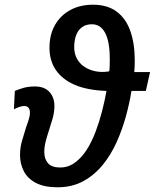

<svg xmlns="http://www.w3.org/2000/svg" viewBox="-20 -785 657 815"><path d="M224 10Q168 10 132.5 -8.5Q97 -27 81 -58.5Q65 -90 65 -126Q65 -158 73 -186Q81 -214 90 -242Q96 -260 101.5 -276Q107 -292 107 -307Q107 -335 82 -335Q73 -335 60.5 -330.5Q48 -326 39 -321L43 -399Q59 -406 80 -412Q101 -418 128 -418Q169 -418 190 -394.5Q211 -371 211 -336Q211 -309 203.5 -282.5Q196 -256 188 -232Q180 -208 174 -185Q168 -162 168 -139Q168 -111 183.5 -92.5Q199 -74 235 -74Q270 -74 298.5 -95Q327 -116 348.5 -150Q370 -184 386 -226.5Q402 -269 413.5 -314Q425 -359 432 -399Q350 -402 297 -425Q244 -448 217 -488Q190 -528 190 -582Q190 -638 213.5 -679Q237 -720 278.5 -742.5Q320 -765 375 -765Q436 -765 475.5 -735.5Q515 -706 533.5 -652.5Q552 -599 552 -529Q552 -516 551.5 -502Q551 -488 550 -479H617L599 -399H538Q530 -348 514.5 -291.5Q499 -235 475 -181.5Q451 -128 416 -85Q381 -42 333.5 -16Q286 10 224 10ZM443 -482Q445 -484 445.5 -502Q446 -520 446 -534Q446 -608 426.5 -645Q407 -682 370 -682Q345 -682 328 -669.5Q311 -657 303 -635Q295 -613 295 -585Q295 -558 306 -537Q317 -516 337.5 -502Q358 -488 385 -482.5Q412 -477 443 -482Z"/></svg>

Font: Noto Sans Display Medium
Style: Italic
Weight: 500
Italic angle: -12°
Designer: Monotype Design Team
Foundry: Monotype Imaging Inc.
Version: Version 2.003